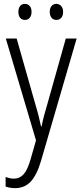

<svg xmlns="http://www.w3.org/2000/svg" viewBox="-20 -782 421 992"><path d="M10 -583H66L163 -242Q175 -202 181 -177Q187 -152 192 -129H195Q200 -156 207.5 -184Q215 -212 224 -242L320 -583H376L192 49Q170 123 138.5 156.5Q107 190 58 190Q45 190 33 188Q21 186 9 182V132Q19 136 30 138.5Q41 141 52 141Q81 141 101.5 119Q122 97 138 41L166 -57ZM75 -721Q75 -740 84 -751Q93 -762 109 -762Q124 -762 133.5 -751Q143 -740 143 -721Q143 -701 133.5 -690Q124 -679 109 -679Q93 -679 84 -690Q75 -701 75 -721ZM237 -721Q237 -740 246.5 -751Q256 -762 271 -762Q286 -762 296 -751Q306 -740 306 -721Q306 -701 296.5 -690Q287 -679 271 -679Q256 -679 246.5 -690Q237 -701 237 -721Z"/></svg>

Font: Noto Sans Tamil UI Condensed Light
Style: Regular
Weight: 300
Width: 3
Designer: Jelle Bosma - Monotype Design Team
Foundry: Monotype Imaging Inc.
Version: Version 2.004; ttfautohint (v1.8.4.7-5d5b)